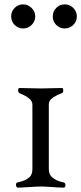

<svg xmlns="http://www.w3.org/2000/svg" viewBox="-20 -854 371 877"><path d="M141 -779Q141 -770 138 -761.5Q135 -753 130 -746.5Q125 -740 118.5 -735Q112 -730 103.5 -727Q95 -724 86 -724Q63 -724 47 -740Q31 -756 31 -779Q31 -802 47 -818Q63 -834 85.5 -834Q108 -834 124.5 -817.5Q141 -801 141 -779ZM237 -818Q253 -834 275.5 -834Q298 -834 314.5 -818Q331 -802 331 -779Q331 -756 314.5 -740Q298 -724 275.5 -724Q253 -724 237 -740Q221 -756 221 -779Q221 -802 237 -818ZM203 -377V-82Q203 -58 217 -45Q237 -27 270 -21Q279 -19 279 -8Q279 3 270 3Q250 3 219 0.5Q188 -2 168 -2Q146 -2 112.5 0.5Q79 3 61 3Q57 3 54.5 -2.5Q52 -8 53.5 -14Q55 -20 61 -21Q97 -28 115 -45Q128 -57 128 -82V-377Q128 -392 112 -405Q99 -416 68 -429Q65 -430 63.5 -436Q62 -442 63.5 -447Q65 -452 68 -452Q90 -452 119.5 -451Q149 -450 168 -450Q186 -450 214 -451Q242 -452 263 -452Q269 -452 269 -441.5Q269 -431 263 -429Q229 -415 217 -404Q203 -394 203 -377Z"/></svg>

Font: EB Garamond 12 All SC
Style: AllSC
Weight: 400
Version: Version 0.016 ; ttfautohint (v0.97) -l 8 -r 50 -G 200 -x 0 -